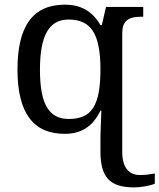

<svg xmlns="http://www.w3.org/2000/svg" viewBox="-20 -566 686 826"><path d="M412.1 40V85C412.1 194.3 450.2 240.2 557.1 240.2C584.5 240.2 627 233.4 646 224.1V180.2C625 184.1 606 187 582 187C535.6 187 505.9 156.2 505.9 87.9V-421.9C505.9 -469.2 523.9 -494.1 587.9 -494.1H596.2V-536.1H436L418 -458H412.1C377.4 -518.1 327.6 -545.9 258.8 -545.9C122.1 -545.9 55.2 -454.6 55.2 -267.1C55.2 -80.1 122.6 9.8 258.8 9.8C329.1 9.8 378.9 -21.5 412.1 -89.8H416C415 -64.9 414.1 -43 413.6 -23.4C412.6 -3.4 412.1 17.6 412.1 40ZM151.9 -266.1C151.9 -414.1 191.4 -481.9 274.9 -481.9C370.1 -481.9 412.1 -423.3 412.1 -267.1C412.1 -109.4 373 -54.2 275.9 -54.2C190.4 -54.2 151.9 -117.7 151.9 -266.1Z"/></svg>

Font: The Erased English
Style: Regular
Weight: 400
Designer: Monotype Design team + ligartures altered by 180 Amsterdam
Foundry: Monotype Imaging Inc.
Version: Version 1.030;Glyphs 3.1.2 (3151)